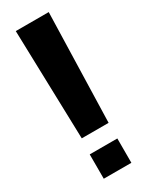

<svg xmlns="http://www.w3.org/2000/svg" viewBox="-182 -715 597 762"><g transform="rotate(-30 116.5 -334.0)"><path d="M55 -175.5H178L192 -675H41ZM50.5 7H177V-104.5H50.5Z"/></g></svg>

Font: Anybody SemiExpanded Medium
Style: Regular
Weight: 500
Width: 6
Version: Version 1.113;gftools[0.9.25]